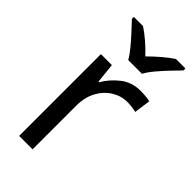

<svg xmlns="http://www.w3.org/2000/svg" viewBox="-239 -828 890 890"><g transform="rotate(45 206.5 -383.0)"><path d="M335 -546Q350 -546 367.5 -544.5Q385 -543 398 -540L387 -459Q374 -462 358.5 -464Q343 -466 329 -466Q288 -466 252 -443.5Q216 -421 194.5 -380.5Q173 -340 173 -286V0H85V-536H157L167 -438H171Q197 -482 238 -514Q279 -546 335 -546ZM194 -606Q181 -629 159 -655.5Q137 -682 113 -708Q89 -734 71 -753V-766H131Q157 -749 185 -725Q213 -701 238 -674Q265 -701 293 -725Q321 -749 347 -766H409V-753Q390 -734 365.5 -708Q341 -682 318.5 -655.5Q296 -629 284 -606Z"/></g></svg>

Font: Noto Sans Tifinagh Rhissa Ixa
Style: Regular
Weight: 400
Designer: JamraPatel
Foundry: JamraPatel LLC
Version: Version 2.006; ttfautohint (v1.8.4.7-5d5b)